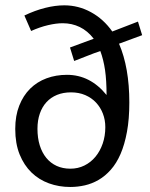

<svg xmlns="http://www.w3.org/2000/svg" viewBox="-20 -708 578 738"><path d="M249 -525.4 340.3 -559.1Q316.4 -589.8 286.4 -604.2Q256.3 -618.7 221.2 -618.7Q195.8 -618.7 164.6 -611.3Q133.3 -604 99.6 -588.9L73.7 -648.4Q114.7 -668 153.6 -677.7Q192.4 -687.5 227.1 -687.5Q281.7 -687.5 329.8 -661.1Q377.9 -634.8 411.6 -586.9L510.3 -625L526.4 -572.8L437.5 -540Q477.1 -448.2 477.1 -314Q477.1 -250 468 -201.2Q459 -152.3 443.4 -116.2Q427.7 -80.1 406 -55.7Q384.3 -31.2 359.1 -16.6Q334 -2 306.2 4.4Q278.3 10.7 250 10.7Q206.5 10.7 168.2 -3.2Q129.9 -17.1 101.1 -44.9Q72.3 -72.8 55.4 -114.5Q38.6 -156.2 38.6 -212.4Q38.6 -263.2 54 -302Q69.3 -340.8 95.9 -367.2Q122.6 -393.6 158.9 -407Q195.3 -420.4 237.3 -420.4Q326.7 -420.4 389.6 -342.8Q389.6 -398.4 383.8 -438.5Q377.9 -478.5 365.7 -511.7Q357.4 -509.3 341.1 -503.2Q324.7 -497.1 307.6 -490.2Q288.1 -482.4 265.1 -473.6ZM252.9 -353Q223.1 -353 199.2 -343.3Q175.3 -333.5 158.7 -315.4Q142.1 -297.4 133.1 -271.5Q124 -245.6 124 -212.9Q124 -177.7 132.8 -149.4Q141.6 -121.1 158 -101.1Q174.3 -81.1 197.8 -70.3Q221.2 -59.6 250.5 -59.6Q279.8 -59.6 304.4 -71.8Q329.1 -84 346.9 -105.5Q364.7 -127 374.8 -156.2Q384.8 -185.5 384.8 -219.2Q384.8 -247.1 375.5 -271.2Q366.2 -295.4 349.1 -313.7Q332 -332 307.6 -342.5Q283.2 -353 252.9 -353Z"/></svg>

Font: Shanti
Style: Regular
Weight: 400
Designer: vernon adams
Foundry: vernon adams
Version: Version 1.000